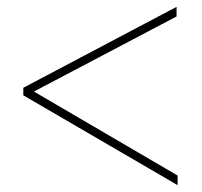

<svg xmlns="http://www.w3.org/2000/svg" viewBox="-20 -587 590 560"><path d="M498 -47 48 -309V-331L495 -567V-539L79 -320L498 -75Z"/></svg>

Font: Inconsolata SemiExpanded ExtraLight
Style: Regular
Weight: 200
Width: 6
Monospace: yes
Designer: Raph Levien, Cyreal, Brenton Simpson
Foundry: Raph Levien, Cyreal, Google
Version: Version 3.001; ttfautohint (v1.8.2.53-6de2)